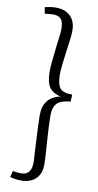

<svg xmlns="http://www.w3.org/2000/svg" viewBox="-112 -869 583 1142"><g transform="rotate(10 180.0 -298.5)"><path d="M312 -287Q257 -284 232.5 -260.5Q208 -237 208 -186Q208 -158 210 -117.5Q212 -77 215 -34Q218 9 220.5 47Q223 85 223 109Q223 164 191 195Q159 226 102 226Q70 226 36 217L45 179Q74 184 96 184Q159 184 158 104Q157 89 155 53.5Q153 18 151 -25Q149 -68 147 -108Q145 -148 145 -175Q145 -286 249 -307Q199 -317 178.5 -348.5Q158 -380 158 -444Q158 -464 161.5 -502Q165 -540 170 -581Q175 -622 179 -655Q183 -688 183 -699Q184 -741 169.5 -760.5Q155 -780 121 -780Q95 -780 70 -775L63 -814Q79 -818 95.5 -820.5Q112 -823 129 -823Q186 -823 217.5 -791.5Q249 -760 249 -705Q249 -681 244.5 -646Q240 -611 234.5 -572Q229 -533 225 -496.5Q221 -460 221 -435Q221 -377 239.5 -353.5Q258 -330 314 -330Z"/></g></svg>

Font: Literata 12pt Light
Style: Italic
Weight: 300
Italic angle: -2°
Designer: Latin by Veronika Burian and Jose Scaglione. Greek by Irene Vlachou. Cyrillic by Vera Evstafieva
Foundry: TypeTogether
Version: Version 3.002